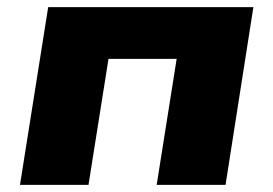

<svg xmlns="http://www.w3.org/2000/svg" viewBox="-20 -518 766 538"><path d="M36 0 115 -498H690L612 0H419L475 -353H284L228 0Z"/></svg>

Font: Nunito Sans 10pt SemiExpanded Black
Style: Italic
Weight: 900
Width: 6
Italic angle: -9°
Designer: Vernon Adams
Foundry: Vernon Adams
Version: Version 3.101;gftools[0.9.27]